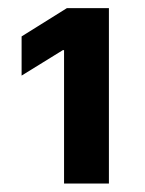

<svg xmlns="http://www.w3.org/2000/svg" viewBox="-20 -797 351 464"><path d="M134.8 -675.8H131.8L32.2 -614.3V-709L141.6 -777.3H243.2V-353.5H134.8Z"/></svg>

Font: Pretendard ExtraBold
Style: Regular
Weight: 800
Designer: Base glyphs from Inter by Rasmus Andersson; Hangeul glyphs from Noto Sans CJK(Source Han Sans) by Jang Soo-young and Kan
Foundry: Kil Hyung-jin
Version: Version 1.309